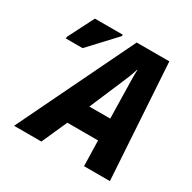

<svg xmlns="http://www.w3.org/2000/svg" viewBox="-159 -872 1027 1029"><g transform="rotate(30 355.0 -357.5)"><path d="M55 0H224L294 -157H484L488 0H648L603 -715H401ZM60 -544H165L314 -704L316 -714H143L63 -557ZM353 -291 439 -493C454 -527 466 -557 476 -590H478C476 -555 477 -522 478 -487L482 -291Z"/></g></svg>

Font: Noto Sans SemiCondensed ExtraBold
Style: Italic
Weight: 800
Width: 4
Italic angle: -12°
Designer: Monotype Design Team
Foundry: Monotype Imaging Inc.
Version: Version 2.013